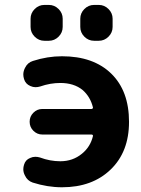

<svg xmlns="http://www.w3.org/2000/svg" viewBox="-20 -791 586 800"><path d="M156.2 -230.5Q134.8 -230.5 119.1 -246.1Q103.5 -261.7 103.5 -283.7Q103.5 -305.7 119.1 -321.3Q134.8 -336.9 156.2 -336.9H361.3Q364.3 -336.9 366.2 -339.4Q368.2 -341.8 367.2 -343.8Q356.4 -387.7 324.2 -416Q288.1 -445.3 231.4 -445.3Q189.5 -445.3 147.5 -430.7Q137.7 -427.7 127.9 -427.7Q117.2 -427.7 106.4 -432.6Q85.9 -441.4 80.1 -461.9Q77.1 -471.7 77.1 -480.5Q77.1 -494.1 84 -507.8Q94.7 -530.3 117.2 -537.1Q177.7 -556.6 238.3 -556.6Q369.1 -556.6 443.4 -484.4Q517.6 -412.1 517.6 -283.2Q517.6 -158.2 440.9 -84.5Q364.3 -10.7 238.3 -10.7Q177.7 -10.7 116.2 -30.3Q93.8 -38.1 84 -59.6Q77.1 -72.3 77.1 -85.9Q77.1 -94.7 80.1 -104.5Q85.9 -125 105.5 -132.8Q116.2 -137.7 127 -137.7Q136.7 -137.7 146.5 -134.8Q188.5 -119.1 231.4 -119.1Q283.2 -119.1 321.3 -150.4Q356.4 -178.7 367.2 -223.6Q368.2 -226.6 366.2 -228.5Q364.3 -230.5 361.3 -230.5ZM165 -621.1Q141.6 -621.1 124.5 -638.2Q107.4 -655.3 107.4 -678.7V-712.9Q107.4 -736.3 124.5 -753.4Q141.6 -770.5 165 -770.5H183.6Q207 -770.5 224.1 -753.4Q241.2 -736.3 241.2 -712.9V-678.7Q241.2 -655.3 224.1 -638.2Q207 -621.1 183.6 -621.1ZM372.1 -621.1Q348.6 -621.1 331.5 -638.2Q314.5 -655.3 314.5 -678.7V-712.9Q314.5 -736.3 331.5 -753.4Q348.6 -770.5 372.1 -770.5H391.6Q415 -770.5 432.1 -753.4Q449.2 -736.3 449.2 -712.9V-678.7Q449.2 -655.3 432.1 -638.2Q415 -621.1 391.6 -621.1Z"/></svg>

Font: Gen Jyuu Gothic P Bold
Style: Bold
Weight: 700
Designer: [Source Han Sans]
Ryoko NISHIZUKA  (kana & ideographs); Paul D. Hunt (Latin, Greek & Cyrillic); Wenlong ZHANG  (bopomofo
Version: Version 1.002.20150607